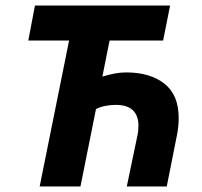

<svg xmlns="http://www.w3.org/2000/svg" viewBox="-20 -672 729 692"><path d="M123 0 229 -526H82L106 -652H593L568 -526H375L349 -396Q372 -403 393 -407Q414 -411 435 -411Q521 -411 572.5 -370.5Q624 -330 624 -247Q624 -233 622.5 -217Q621 -201 618 -186L581 0H437L475 -182Q477 -190 478 -200Q479 -210 479 -219Q479 -255 459 -274.5Q439 -294 397 -294Q379 -294 360.5 -290.5Q342 -287 326 -279L270 0Z"/></svg>

Font: Source Sans 3 ExtraBold
Style: Italic
Weight: 800
Italic angle: -11°
Version: Version 3.052;hotconv 1.1.0;makeotfexe 2.6.0